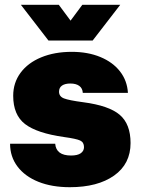

<svg xmlns="http://www.w3.org/2000/svg" viewBox="-20 -770 588 800"><path d="M22 -171H210Q214 -122 276 -122Q303 -122 316.5 -131.5Q330 -141 330 -157Q330 -177 314 -184.5Q298 -192 247 -199Q134 -215 84.5 -253Q35 -291 35 -371Q35 -425 65.5 -466.5Q96 -508 151.5 -531Q207 -554 279 -554Q346 -554 398 -532.5Q450 -511 480 -472.5Q510 -434 513 -383H325Q324 -402 310.5 -412Q297 -422 273 -422Q251 -422 238.5 -413.5Q226 -405 226 -388Q226 -368 246.5 -360Q267 -352 327 -344Q434 -330 479 -291.5Q524 -253 524 -174Q524 -87 455.5 -38.5Q387 10 271 10Q196 10 140 -12.5Q84 -35 53 -76Q22 -117 22 -171ZM67 -750H225L274 -684L323 -750H481L366 -601H182Z"/></svg>

Font: Mona Sans Black
Style: Regular
Weight: 900
Designer: Deni Anggara
Foundry: GitHub
Version: Version 2.000